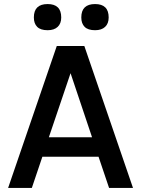

<svg xmlns="http://www.w3.org/2000/svg" viewBox="-20 -927 695 947"><path d="M147 -841Q147 -907 215 -907Q282 -907 282 -841Q282 -811 264.5 -794.5Q247 -778 215 -778Q180 -778 163.5 -794.5Q147 -811 147 -841ZM381 -841Q381 -907 449 -907Q516 -907 516 -841Q516 -811 498.5 -794.5Q481 -778 449 -778Q414 -778 397.5 -794.5Q381 -811 381 -841ZM20 0 260 -700H396L636 0H518L466 -154H189L137 0ZM221 -250H434L328 -566Z"/></svg>

Font: Haskoy SemiBold
Style: Regular
Weight: 600
Designer: Ertekin Erdin
Foundry: Ertekin Erdin
Version: Version 1.500; ttfautohint (v1.8.3)